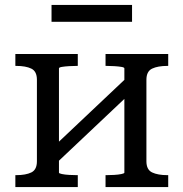

<svg xmlns="http://www.w3.org/2000/svg" viewBox="-20 -755 740 775"><path d="M129 -104V-433Q129 -467 106.5 -478Q84 -489 45 -489H42V-537H294V-489H290Q276 -489 259 -488Q242 -487 230 -485Q218 -483 218 -479V-58Q218 -55 230 -52.5Q242 -50 259 -49Q276 -48 290 -48H294V0H42V-48H45Q84 -48 106.5 -59Q129 -70 129 -104ZM482 -58V-479Q482 -483 470 -485Q458 -487 441 -488Q424 -489 410 -489H406V-537H659V-489H656Q617 -489 594 -478Q571 -467 571 -433V-104Q571 -70 594 -59Q617 -48 656 -48H659V0H406V-48H410Q424 -48 441 -49Q458 -50 470 -52.5Q482 -55 482 -58ZM207 -96 169 -137 493 -443 531 -402ZM188 -735H513V-667H188Z"/></svg>

Font: Roboto Serif
Style: Regular
Weight: 400
Designer: Greg Gazdowicz
Foundry: Commercial Type
Version: Version 1.008